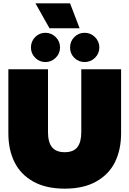

<svg xmlns="http://www.w3.org/2000/svg" viewBox="-20 -1113 774 1148"><path d="M192 -1093H399L456 -944H276ZM165 -829Q165 -866 190.5 -891.5Q216 -917 251 -917Q287 -917 313 -891.5Q339 -866 339 -829Q339 -793 313 -767.5Q287 -742 251 -742Q216 -742 190.5 -767.5Q165 -793 165 -829ZM399 -829Q399 -866 424.5 -891.5Q450 -917 486 -917Q522 -917 548 -891Q574 -865 574 -829Q574 -793 548 -767.5Q522 -742 486 -742Q450 -742 424.5 -767Q399 -792 399 -829ZM30 -315V-699H267V-322Q267 -263 291 -233Q315 -203 367 -203Q419 -203 442.5 -233Q466 -263 466 -322V-699H704V-315Q704 -219 668 -145Q632 -71 556 -28Q480 15 367 15Q254 15 178 -28Q102 -71 66 -145Q30 -219 30 -315Z"/></svg>

Font: Prompt Black
Style: Regular
Weight: 900
Designer: Katatrad Team
Foundry: CadsonDemak
Version: Version 1.000